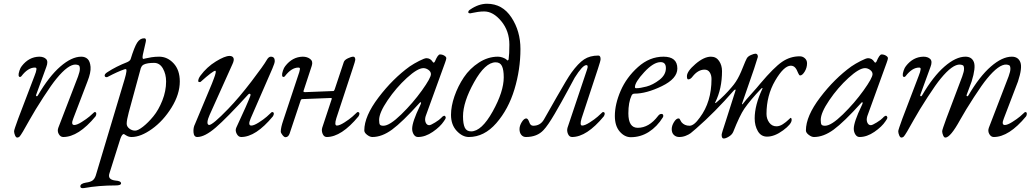

<svg xmlns="http://www.w3.org/2000/svg" viewBox="-20 -716 5506 1023"><path d="M291 -36 396 -309Q406 -336 405.5 -350.5Q405 -365 399.5 -368Q394 -371 384 -372Q344 -374 281 -297Q256 -267 211.5 -198.5Q167 -130 138 -78Q94 2 84 12Q78 17 72 17Q65 17 60 5Q55 -7 55 -17Q55 -24 77 -84L164 -312Q169 -324 171 -331.5Q173 -339 174 -345Q175 -351 173 -353.5Q171 -356 166 -356Q129 -356 94 -310Q90 -305 85 -306Q80 -307 79 -314Q78 -323 83.5 -339.5Q89 -356 96 -364Q134 -413 189 -414Q213 -414 225.5 -401.5Q238 -389 227 -360L173 -212Q170 -205 174.5 -203.5Q179 -202 182 -208Q241 -309 301.5 -361.5Q362 -414 413 -414Q434 -414 447 -401.5Q460 -389 462.5 -359.5Q465 -330 446 -282L371 -86Q356 -50 376 -50Q390 -50 415.5 -66Q441 -82 457 -95.5Q473 -109 482 -118Q483 -119 485 -119Q493 -119 493 -110Q493 -102 489 -96Q398 14 317 14Q302 14 293 -2Q284 -18 291 -36Z M865 -282Q865 -321 848 -351Q831 -381 801 -381Q764 -381 746 -372Q732 -366 727 -341L666 -117Q655 -76 655 -57Q655 -42 669 -31Q683 -20 700 -20Q715 -20 742 -41Q769 -62 797 -96Q825 -130 845 -180.5Q865 -231 865 -282ZM428 286Q408 289 408 277Q408 262 438 257Q461 254 472.5 246Q484 238 490 220L644 -294Q660 -348 650 -348Q648 -348 644 -347Q608 -335 555 -307Q551 -304 545 -305Q539 -306 538 -311Q535 -321 553 -332Q599 -362 658 -385Q673 -392 676 -401Q696 -466 711 -489Q726 -512 748 -512Q762 -512 756 -490L741 -424Q737 -402 744 -402Q745 -402 756.5 -405Q768 -408 787.5 -411Q807 -414 828 -414Q872 -414 905 -378.5Q938 -343 938 -282Q938 -214 894 -143Q850 -72 790 -29Q730 14 681 14Q666 14 653 6L640 -2Q630 -2 621 24L563 208Q552 241 595 246Q625 248 625 261Q625 272 596 272Q506 272 428 286Z M1239 -36Q1300 -167 1313 -203Q1317 -214 1312 -216Q1307 -218 1301 -211Q1188 -87 1129.5 -36.5Q1071 14 1031 14Q1013 14 1011 -11Q1009 -36 1019 -55L1109 -270Q1112 -278 1114 -283Q1116 -288 1119.5 -297.5Q1123 -307 1125 -313Q1127 -319 1128.5 -325.5Q1130 -332 1129.5 -335.5Q1129 -339 1127 -339Q1115 -339 1049 -280Q1047 -278 1041.5 -279Q1036 -280 1036 -283Q1036 -297 1048 -313Q1082 -359 1130 -388.5Q1178 -418 1203 -418Q1219 -418 1224 -407Q1229 -396 1218 -373L1097 -104Q1087 -82 1085.5 -67Q1084 -52 1094 -50Q1113 -50 1196 -136Q1254 -196 1320 -282.5Q1386 -369 1401 -396Q1411 -414 1423 -414Q1444 -414 1444 -391Q1444 -380 1431 -350L1316 -86Q1299 -47 1319 -47Q1333 -47 1359 -63.5Q1385 -80 1401.5 -94.5Q1418 -109 1427 -118Q1428 -119 1430 -119Q1439 -119 1439 -110Q1439 -104 1434 -96Q1343 14 1265 14Q1250 14 1241 -3.5Q1232 -21 1239 -36Z M1812 -386Q1816 -397 1834 -405.5Q1852 -414 1862 -414Q1873 -414 1873 -397Q1873 -392 1859 -350L1772 -86Q1760 -47 1775 -47Q1789 -47 1815 -63.5Q1841 -80 1857.5 -94.5Q1874 -109 1883 -118Q1884 -119 1886 -119Q1895 -119 1895 -110Q1895 -104 1890 -96Q1799 14 1721 14Q1706 14 1699 -3Q1692 -20 1697 -36L1745 -181Q1746 -183 1747 -187Q1749 -194 1744 -194L1592 -188Q1584 -188 1582 -181L1523 -4Q1516 15 1501 15Q1494 15 1485 3.5Q1476 -8 1476 -15Q1476 -36 1489 -74L1568 -312Q1573 -325 1574.5 -331.5Q1576 -338 1577.5 -344.5Q1579 -351 1577 -353.5Q1575 -356 1570 -356Q1533 -356 1498 -310Q1494 -305 1489 -306Q1484 -307 1483 -314Q1482 -323 1487.5 -339.5Q1493 -356 1500 -364Q1538 -413 1593 -414Q1617 -414 1633 -401.5Q1649 -389 1641 -365L1597 -231Q1596 -228 1598.5 -226.5Q1601 -225 1604 -225L1756 -231Q1760 -231 1763 -239Z M2207 14Q2193 14 2184.5 0.5Q2176 -13 2176 -30Q2176 -66 2218 -153Q2228 -173 2220 -171Q2218 -171 2216 -168Q2123 -65 2069 -25.5Q2015 14 1964 14Q1951 14 1936 2.5Q1921 -9 1921 -21Q1921 -97 1997 -197Q2073 -297 2163 -362Q2185 -377 2213.5 -391.5Q2242 -406 2252 -406Q2273 -406 2285 -387Q2291 -377 2297 -388Q2313 -426 2324 -426Q2337 -426 2347.5 -419.5Q2358 -413 2358 -406Q2358 -400 2351 -381L2248 -97Q2242 -78 2248 -63.5Q2254 -49 2267 -49Q2275 -49 2298.5 -63.5Q2322 -78 2331 -88Q2336 -95 2344 -98.5Q2352 -102 2355 -90Q2355 -83 2345 -70Q2326 -41 2286 -13.5Q2246 14 2207 14ZM2236 -353Q2205 -353 2148 -301Q2091 -249 2045.5 -182Q2000 -115 2000 -77Q2000 -57 2004.5 -51.5Q2009 -46 2023 -46Q2056 -46 2118 -106.5Q2180 -167 2228 -234Q2276 -301 2276 -321Q2276 -334 2263 -343.5Q2250 -353 2236 -353Z M2690 -400Q2694 -428 2694 -478Q2694 -551 2651 -603Q2608 -655 2560 -655Q2543 -655 2526 -652.5Q2509 -650 2498.5 -647.5Q2488 -645 2486 -645Q2475 -645 2475 -651Q2475 -659 2485 -665Q2530 -696 2575 -696Q2657 -696 2705 -623Q2753 -550 2753 -455Q2753 -346 2721 -240Q2689 -134 2624.5 -60Q2560 14 2478 14Q2444 14 2413.5 -18.5Q2383 -51 2383 -104Q2383 -150 2401.5 -203.5Q2420 -257 2451.5 -304Q2483 -351 2531.5 -382.5Q2580 -414 2633 -414Q2645 -414 2656.5 -410Q2668 -406 2674 -402Q2680 -398 2681 -396Q2683 -393 2686 -394.5Q2689 -396 2690 -400ZM2664 -304Q2664 -344 2654.5 -364Q2645 -384 2621 -384Q2565 -384 2506 -278Q2447 -172 2447 -96Q2447 -56 2456.5 -36Q2466 -16 2490 -16Q2546 -16 2605 -122Q2664 -228 2664 -304Z M2782 14Q2767 14 2757.5 2.5Q2748 -9 2748 -28Q2748 -46 2760 -65.5Q2772 -85 2784 -85Q2793 -85 2800 -65Q2806 -46 2821 -46Q2859 -46 2878 -79Q2890 -100 2946 -198.5Q3002 -297 3024 -328Q3061 -379 3092 -399.5Q3123 -420 3168 -420Q3180 -420 3180 -401Q3180 -392 3166 -350L3079 -86Q3067 -47 3082 -47Q3096 -47 3122 -63.5Q3148 -80 3164.5 -94.5Q3181 -109 3190 -118Q3191 -119 3193 -119Q3202 -119 3202 -110Q3202 -104 3197 -96Q3106 14 3028 14Q3013 14 3006 -3Q2999 -20 3004 -36L3108 -346Q3116 -369 3104 -369Q3084 -369 3042 -302Q3038 -295 3005 -233.5Q2972 -172 2935.5 -109.5Q2899 -47 2876 -23Q2842 14 2782 14Z M3341 15Q3308 15 3282 -15Q3256 -45 3256 -98Q3256 -161 3287 -232.5Q3318 -304 3379.5 -359Q3441 -414 3515 -414Q3589 -414 3589 -351Q3589 -297 3506.5 -257Q3424 -217 3360 -217Q3350 -217 3345 -207Q3328 -171 3328 -112Q3328 -35 3378 -35Q3438 -35 3486 -98Q3494 -109 3504 -109Q3514 -109 3514 -99Q3514 -94 3512 -91Q3481 -41 3437 -13Q3393 15 3341 15ZM3500 -385Q3462 -385 3412.5 -331.5Q3363 -278 3363 -252Q3363 -246 3370 -246Q3391 -246 3425 -255Q3459 -264 3493.5 -290.5Q3528 -317 3528 -353Q3528 -385 3500 -385Z M3887 -14Q3881 1 3864 11.5Q3847 22 3836 22Q3825 22 3825 2Q3825 -5 3848 -74L3899 -234Q3900 -238 3898 -239Q3895 -239 3890 -234Q3790 -119 3689 -31Q3670 -14 3660 -6.5Q3650 1 3633.5 7.5Q3617 14 3599 14Q3582 14 3570.5 3Q3559 -8 3559 -28Q3559 -46 3571 -65.5Q3583 -85 3595 -85Q3599 -85 3601 -82.5Q3603 -80 3605.5 -74.5Q3608 -69 3611 -65Q3627 -46 3654 -46Q3678 -46 3709 -90Q3771 -173 3771 -295Q3771 -316 3761.5 -330.5Q3752 -345 3734 -345Q3699 -345 3670 -308Q3659 -293 3647 -293Q3640 -293 3640 -310Q3640 -336 3685.5 -375Q3731 -414 3768 -414Q3796 -414 3811.5 -391Q3827 -368 3827 -337Q3827 -243 3791 -171Q3789 -167 3791 -167Q3793 -166 3798 -171Q3842 -208 3878 -251Q3902 -278 3919 -313Q3928 -331 3940 -361.5Q3952 -392 3959 -405Q3965 -416 3981.5 -423Q3998 -430 4005 -430Q4018 -430 4018 -413Q4018 -412 3998 -350L3934 -165Q3933 -160 3935 -160Q3937 -160 3940 -165Q3950 -179 3983.5 -216Q4017 -253 4032 -272Q4104 -357 4147 -386.5Q4190 -416 4241 -416Q4257 -416 4268.5 -405.5Q4280 -395 4280 -379Q4280 -355 4267.5 -334.5Q4255 -314 4243 -314Q4238 -314 4233 -326Q4225 -347 4216 -356.5Q4207 -366 4193 -366Q4156 -365 4110 -286Q4064 -207 4064 -109Q4064 -83 4078.5 -63Q4093 -43 4117 -43Q4134 -43 4151.5 -54.5Q4169 -66 4180 -77Q4191 -88 4192 -88Q4198 -88 4198 -77Q4198 -55 4152.5 -21.5Q4107 12 4067 12Q4035 12 4018 -17Q4001 -46 4001 -85Q4001 -156 4042 -243Q4044 -247 4042 -247Q4040 -248 4035 -243Q3978 -183 3946 -137Q3921 -100 3887 -14Z M4560 14Q4546 14 4537.5 0.5Q4529 -13 4529 -30Q4529 -66 4571 -153Q4581 -173 4573 -171Q4571 -171 4569 -168Q4476 -65 4422 -25.5Q4368 14 4317 14Q4304 14 4289 2.5Q4274 -9 4274 -21Q4274 -97 4350 -197Q4426 -297 4516 -362Q4538 -377 4566.5 -391.5Q4595 -406 4605 -406Q4626 -406 4638 -387Q4644 -377 4650 -388Q4666 -426 4677 -426Q4690 -426 4700.5 -419.5Q4711 -413 4711 -406Q4711 -400 4704 -381L4601 -97Q4595 -78 4601 -63.5Q4607 -49 4620 -49Q4628 -49 4651.5 -63.5Q4675 -78 4684 -88Q4689 -95 4697 -98.5Q4705 -102 4708 -90Q4708 -83 4698 -70Q4679 -41 4639 -13.5Q4599 14 4560 14ZM4589 -353Q4558 -353 4501 -301Q4444 -249 4398.5 -182Q4353 -115 4353 -77Q4353 -57 4357.5 -51.5Q4362 -46 4376 -46Q4409 -46 4471 -106.5Q4533 -167 4581 -234Q4629 -301 4629 -321Q4629 -334 4616 -343.5Q4603 -353 4589 -353Z M5107 -309Q5117 -336 5116.5 -350.5Q5116 -365 5110.5 -368Q5105 -371 5095 -372Q5055 -374 4992 -297Q4967 -267 4922.5 -198.5Q4878 -130 4849 -78Q4805 2 4795 12Q4789 17 4783 17Q4776 17 4771 5Q4766 -7 4766 -17Q4766 -24 4788 -84L4875 -312Q4880 -324 4882 -331.5Q4884 -339 4885 -345Q4886 -351 4884 -353.5Q4882 -356 4877 -356Q4840 -356 4805 -310Q4801 -305 4796 -306Q4791 -307 4790 -314Q4789 -323 4794.5 -339.5Q4800 -356 4807 -364Q4845 -413 4900 -414Q4924 -414 4936.5 -401.5Q4949 -389 4938 -360L4884 -212Q4881 -205 4885.5 -203.5Q4890 -202 4893 -208Q4952 -309 5012.5 -361.5Q5073 -414 5124 -414Q5158 -414 5169 -385Q5180 -356 5157 -282L5131 -212Q5128 -205 5132.5 -203.5Q5137 -202 5140 -208Q5199 -309 5259.5 -361.5Q5320 -414 5371 -414Q5405 -414 5416.5 -384.5Q5428 -355 5404 -282L5329 -86Q5314 -50 5334 -50Q5348 -50 5373.5 -66Q5399 -82 5415 -95.5Q5431 -109 5440 -118Q5441 -119 5443 -119Q5451 -119 5451 -110Q5451 -102 5447 -96Q5356 14 5275 14Q5260 14 5251 -2Q5242 -18 5249 -36L5354 -309Q5364 -336 5363.5 -350.5Q5363 -365 5357.5 -368Q5352 -371 5342 -372Q5302 -374 5239 -297Q5214 -267 5169.5 -198.5Q5125 -130 5096 -78Q5044 17 5017 17Q5010 17 5005 5Q5000 -7 5000 -17Q5000 -24 5022 -84Z"/></svg>

Font: EB Garamond 12
Style: Italic
Weight: 400
Italic angle: -17°
Version: Version 0.016; ttfautohint (v1.8.4)